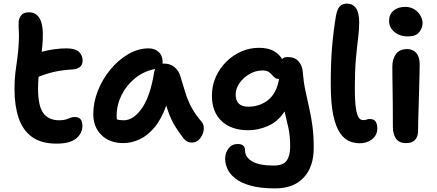

<svg xmlns="http://www.w3.org/2000/svg" viewBox="-20 -780 2411 1060"><path d="M292 13Q207 13 156 -24.5Q105 -62 82.5 -130Q60 -198 60 -288Q60 -339 65 -379.5Q70 -420 75.5 -457.5Q81 -495 83 -536Q86 -579 84 -606Q82 -633 83 -658Q84 -679 97 -695.5Q110 -712 140 -712Q181 -712 200.5 -675.5Q220 -639 216 -558Q215 -541 213.5 -525Q212 -509 210 -494Q243 -503 278.5 -508Q314 -513 347 -513Q395 -513 415.5 -494Q436 -475 436 -446Q436 -423 422 -411Q408 -399 384 -397Q322 -393 280 -383.5Q238 -374 193 -356Q192 -342 191 -326Q190 -310 190 -293Q190 -194 219.5 -155Q249 -116 306 -116Q330 -116 344 -120.5Q358 -125 368.5 -129.5Q379 -134 393 -134Q435 -134 435 -85Q435 -44 400.5 -15.5Q366 13 292 13Z M661 10Q586 10 540.5 -34Q495 -78 495 -151Q495 -214 520 -278Q545 -342 588.5 -395Q632 -448 687 -480.5Q742 -513 801 -513Q834 -513 856 -493Q878 -473 878 -436Q878 -432 877 -429Q882 -429 886 -429Q920 -429 944 -409Q968 -389 976 -358Q991 -308 1004 -266.5Q1017 -225 1037 -187.5Q1057 -150 1092 -109Q1104 -96 1105 -76.5Q1106 -57 1098 -38Q1090 -19 1075 -6Q1060 7 1040 7Q1023 7 1012.5 0.5Q1002 -6 994 -15Q963 -55 939.5 -95.5Q916 -136 898 -197Q870 -120 831.5 -75Q793 -30 749 -10Q705 10 661 10ZM624 -141Q624 -130 625 -121Q640 -116 663 -116Q718 -116 764.5 -184Q811 -252 831 -382Q833 -391 836 -399Q773 -387 725 -347.5Q677 -308 650.5 -254Q624 -200 624 -141Z M1500 260Q1416 260 1362 244.5Q1308 229 1277.5 204Q1247 179 1235 151Q1223 123 1223 97Q1223 63 1242 39Q1261 15 1292 15Q1333 15 1333 51Q1333 87 1371.5 110.5Q1410 134 1491 134Q1543 134 1562.5 107Q1582 80 1582 29Q1582 -30 1572 -75Q1562 -120 1551 -165Q1515 -109 1460.5 -85Q1406 -61 1351 -61Q1258 -61 1204 -111Q1150 -161 1150 -252Q1150 -307 1171 -354.5Q1192 -402 1228.5 -438.5Q1265 -475 1311.5 -495.5Q1358 -516 1409 -516Q1461 -516 1492 -498Q1523 -480 1537 -454Q1546 -465 1568 -465Q1609 -465 1629 -440.5Q1649 -416 1651 -387Q1656 -327 1666 -279.5Q1676 -232 1686.5 -186.5Q1697 -141 1704.5 -87.5Q1712 -34 1712 37Q1712 141 1656.5 200.5Q1601 260 1500 260ZM1281 -258Q1281 -191 1351 -191Q1414 -191 1460.5 -228Q1507 -265 1521 -345L1520 -344Q1506 -344 1497.5 -351Q1489 -358 1481 -367.5Q1473 -377 1461.5 -384Q1450 -391 1429 -391Q1392 -391 1358 -371.5Q1324 -352 1302.5 -321.5Q1281 -291 1281 -258Z M1966 11Q1939 11 1911 0.5Q1883 -10 1859 -43Q1835 -76 1820.5 -141.5Q1806 -207 1806 -317Q1806 -435 1813.5 -523Q1821 -611 1835 -694Q1842 -730 1856 -745Q1870 -760 1895 -760Q1927 -760 1945 -735.5Q1963 -711 1963 -655Q1963 -616 1957 -569Q1951 -522 1945 -456.5Q1939 -391 1939 -297Q1939 -220 1945 -181.5Q1951 -143 1961 -130Q1971 -117 1983 -117Q1998 -117 2005 -120Q2012 -123 2021 -123Q2045 -123 2054 -108.5Q2063 -94 2063 -72Q2063 -34 2034.5 -11.5Q2006 11 1966 11Z M2221 10Q2183 10 2166 -15Q2149 -40 2149 -80Q2149 -149 2148.5 -197Q2148 -245 2147.5 -280.5Q2147 -316 2146.5 -347Q2146 -378 2146 -413Q2146 -453 2165.5 -481Q2185 -509 2229 -509Q2259 -509 2277.5 -488.5Q2296 -468 2297 -427Q2297 -406 2296 -369.5Q2295 -333 2294 -288.5Q2293 -244 2291.5 -199Q2290 -154 2289 -116Q2288 -78 2288 -56Q2288 -27 2272 -8.5Q2256 10 2221 10ZM2233 -579Q2186 -579 2157 -604Q2128 -629 2128 -665Q2128 -701 2153 -721.5Q2178 -742 2217 -742Q2247 -742 2268.5 -728Q2290 -714 2301.5 -693Q2313 -672 2313 -651Q2313 -626 2294.5 -602.5Q2276 -579 2233 -579Z"/></svg>

Font: Shantell Sans Normal
Style: Regular
Weight: 600
Designer: Stephen Nixon, Anya Danilova, Shantell Martin
Foundry: Arrow Type
Version: Version 1.009;[a7da0bfa3]